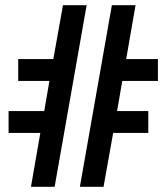

<svg xmlns="http://www.w3.org/2000/svg" viewBox="-20 -718 640 738"><path d="M135 -207H13V-291H150L170 -407H50V-491H185L222 -698H313L190 0H99ZM410 -698H501L465 -491H587V-407H450L430 -291H550V-207H415L378 0H287Z"/></svg>

Font: IBM Plaex Mono Medium
Style: Regular
Weight: 500
Designer: Mike Abbink, Paul van der Laan, Pieter van Rosmalen
Foundry: Bold Monday
Version: Version 2.003